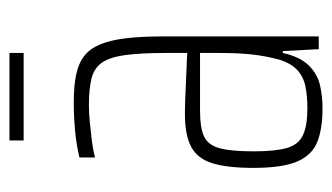

<svg xmlns="http://www.w3.org/2000/svg" viewBox="-168 -526 702 406"><g transform="rotate(-90 183.0 -323.0)"><path d="M157 8Q114 8 86 -3Q58 -14 44.5 -45.5Q31 -77 31 -138Q31 -194 41 -225.5Q51 -257 76 -270Q101 -283 145 -283Q156 -283 172.5 -282.5Q189 -282 207.5 -281Q226 -280 243 -279.5Q260 -279 274 -278V-324Q274 -377 269.5 -409.5Q265 -442 253.5 -458.5Q242 -475 220 -480.5Q198 -486 163 -486Q147 -486 126.5 -484Q106 -482 86.5 -479.5Q67 -477 53 -473V-506Q77 -512 107 -515Q137 -518 171 -518Q204 -518 228 -513Q252 -508 267.5 -496Q283 -484 292 -462.5Q301 -441 305 -408.5Q309 -376 309 -330V0H282L278 -76H274Q266 -40 248 -21.5Q230 -3 206.5 2.5Q183 8 157 8ZM157 -24Q182 -24 202.5 -28Q223 -32 237.5 -45Q252 -58 260 -84Q268 -114 271 -143Q274 -172 274 -210V-251H151Q117 -251 98.5 -243Q80 -235 73 -211Q66 -187 66 -138Q66 -92 73 -67.5Q80 -43 100 -33.5Q120 -24 157 -24ZM89 -624V-654H274V-624Z"/></g></svg>

Font: Saira ExtraCondensed Thin
Style: Regular
Weight: 250
Width: 2
Designer: Hector Gatti with collaboration of the Omnibus-Type team
Foundry: Omnibus-Type
Version: Version 1.101